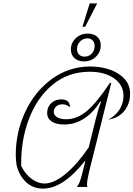

<svg xmlns="http://www.w3.org/2000/svg" viewBox="-20 -1102 787 1132"><path d="M747 -550Q747 -490 712.5 -447.5Q678 -405 618 -397Q659 -417 683.5 -454.5Q708 -492 708 -537Q708 -601 652.5 -640Q597 -679 509 -679Q382 -679 289.5 -602Q197 -525 149.5 -397.5Q102 -270 105 -123Q130 -74 167 -47Q204 -20 242 -20Q298 -20 367 -77Q436 -134 503 -233L544 -398Q553 -433 559.5 -454.5Q566 -476 576 -502L572 -504Q484 -368 358 -368Q311 -368 284.5 -386Q258 -404 258 -435Q258 -471 281.5 -493.5Q305 -516 342 -516Q367 -516 380 -504Q393 -492 392 -469Q374 -487 348 -487Q325 -487 311 -474Q297 -461 297 -442Q297 -423 316.5 -411Q336 -399 370 -399Q434 -399 491.5 -447Q549 -495 628 -613H636L506 -92Q493 -38 493 -14Q493 -6 495 0H433Q444 -14 451 -32Q458 -50 468 -92L483 -152H480Q351 10 234 10Q175 10 134.5 -27.5Q94 -65 78 -127Q73 -159 73 -190Q73 -324 129.5 -444Q186 -564 286.5 -637Q387 -710 513 -710Q574 -710 627.5 -691.5Q681 -673 714 -637Q747 -601 747 -550ZM398 -811Q398 -850 427 -877Q456 -904 498 -904Q532 -904 553 -885.5Q574 -867 574 -834Q574 -795 545.5 -767.5Q517 -740 475 -740Q441 -740 419.5 -759Q398 -778 398 -811ZM538 -831Q538 -852 526 -864Q514 -876 495 -876Q470 -876 452 -857.5Q434 -839 434 -813Q434 -792 446.5 -780Q459 -768 479 -768Q504 -768 521 -786.5Q538 -805 538 -831ZM509 -1082H553L482 -944H466Z"/></svg>

Font: Srisakdi
Style: Regular
Weight: 400
Designer: Cadson Demak Co.,Ltd.
Foundry: Cadson Demak Co.,Ltd.
Version: Version 1.000